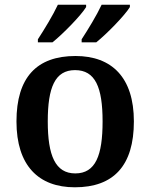

<svg xmlns="http://www.w3.org/2000/svg" viewBox="-20 -786 640 816"><path d="M327 -619V-606H389C434 -642 511 -721 532 -756V-766H412C391 -721 355 -662 327 -619ZM141 -619V-606H203C248 -642 325 -721 346 -756V-766H226C205 -721 169 -662 141 -619ZM298 10C463 10 549 -82 549 -270C549 -457 455 -548 301 -548C136 -548 50 -457 50 -270C50 -82 144 10 298 10ZM300 -49C215 -49 183 -125 183 -270C183 -415 214 -488 299 -488C385 -488 416 -415 416 -270C416 -125 386 -49 300 -49Z"/></svg>

Font: Noto Serif Lao SemiBold
Style: Regular
Weight: 600
Designer: Monotype Design Team
Foundry: Monotype Imaging Inc.
Version: Version 2.003